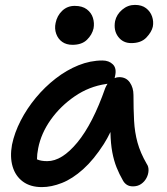

<svg xmlns="http://www.w3.org/2000/svg" viewBox="-20 -754 681 784"><path d="M151 10Q104 10 73.5 -12.5Q43 -35 31.5 -74Q20 -113 29 -163Q39 -212 64.5 -261.5Q90 -311 126.5 -355Q163 -399 207.5 -433.5Q252 -468 300.5 -487.5Q349 -507 398 -507Q425 -507 441 -491Q457 -475 450 -444Q449 -439 448 -435Q457 -439 467 -439Q495 -439 510 -417.5Q525 -396 525 -366Q525 -308 527.5 -261Q530 -214 541.5 -172Q553 -130 579 -85Q587 -74 586.5 -58Q586 -42 578 -27Q570 -12 556 -2.5Q542 7 523 7Q508 7 498 0.5Q488 -6 482 -17Q467 -43 456 -70.5Q445 -98 438.5 -132.5Q432 -167 431 -214Q431 -214 431 -215Q418 -188 404 -166Q363 -102 319.5 -63Q276 -24 233 -7Q190 10 151 10ZM419 -412Q416 -411 413 -411Q344 -401 285.5 -361Q227 -321 187.5 -265.5Q148 -210 136 -149Q131 -124 131 -104Q130 -103 130 -103Q131 -103 132 -103Q147 -96 173 -96Q233 -96 296 -172.5Q359 -249 410 -395Q414 -404 419 -412ZM516 -578Q482 -578 462.5 -604Q443 -630 450 -668Q456 -695 479 -714.5Q502 -734 531 -734Q559 -734 576.5 -720.5Q594 -707 601 -686.5Q608 -666 604 -645Q599 -623 577.5 -600.5Q556 -578 516 -578ZM276 -571Q251 -571 234 -583Q217 -595 209.5 -616Q202 -637 207 -660Q213 -690 234 -710Q255 -730 285 -730Q316 -730 334.5 -716Q353 -702 359.5 -681Q366 -660 362 -638Q356 -612 335 -591.5Q314 -571 276 -571Z"/></svg>

Font: Shantell Sans Light Medium
Style: Italic
Weight: 500
Italic angle: -11°
Version: Version 1.011;[c5ecc13dd]